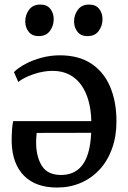

<svg xmlns="http://www.w3.org/2000/svg" viewBox="-20 -808 558 840"><path d="M229.5 12.5Q136.5 12.5 85.2 -39Q34 -90.5 31 -186Q31 -216.5 32.5 -238.8Q34 -261 37.5 -278H379.5Q378.5 -326 367.5 -366.2Q356.5 -406.5 335.5 -436Q314.5 -465.5 283 -481.8Q251.5 -498 210 -498Q169 -498 126.2 -483.2Q83.5 -468.5 60 -449.5L41 -492.5Q59 -511 90.8 -528Q122.5 -545 161.8 -555.5Q201 -566 241.5 -566Q325 -566 380 -529.2Q435 -492.5 462.2 -427.5Q489.5 -362.5 489.5 -277.5Q489.5 -211.5 470.2 -158Q451 -104.5 416 -66.5Q381 -28.5 333.5 -8Q286 12.5 229.5 12.5ZM247.5 -42.5Q274.5 -42.5 297.5 -52Q320.5 -61.5 338 -82.8Q355.5 -104 366 -139.5Q376.5 -175 379 -227L140.5 -226.5Q139 -216 138.5 -202.5Q138 -189 138 -183Q138.5 -121.5 163.5 -82Q188.5 -42.5 247.5 -42.5ZM148.5 -650Q120.5 -650 105.5 -669Q90.5 -688 90.5 -714Q90.5 -743 107.2 -765.5Q124 -788 156 -788H157Q185.5 -788 200.2 -769.2Q215 -750.5 215 -724Q215 -695.5 198.5 -672.8Q182 -650 149.5 -650ZM362 -650Q334 -650 319 -669Q304 -688 304 -714Q304 -743 320.8 -765.5Q337.5 -788 369.5 -788H370.5Q399 -788 413.8 -769.2Q428.5 -750.5 428.5 -724Q428.5 -695.5 412 -672.8Q395.5 -650 363 -650Z"/></svg>

Font: Merriweather 24pt
Style: Regular
Weight: 400
Designer: Eben Sorkin
Foundry: Eben Sorkin
Version: Version 2.100